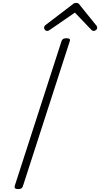

<svg xmlns="http://www.w3.org/2000/svg" viewBox="-20 -1276 683 1310"><path d="M105 14Q89 14 83.5 9Q78 4 80 -6L400 -996Q404 -1006 411 -1010.5Q418 -1015 433 -1015Q448 -1015 454 -1010.5Q460 -1006 456 -995L136 -5Q133 4 126 9Q119 14 105 14ZM301 -1065Q292 -1065 286.5 -1072Q281 -1079 281 -1087Q281 -1093 283 -1096.5Q285 -1100 289 -1104L470 -1242Q479 -1251 486 -1253.5Q493 -1256 501 -1256Q508 -1256 514 -1253Q520 -1250 525 -1241L638 -1101Q641 -1098 642 -1093.5Q643 -1089 643 -1086Q643 -1077 635 -1071Q627 -1065 620 -1065Q614 -1065 609 -1068Q604 -1071 600 -1076L491 -1190L324 -1075Q317 -1070 312 -1067.5Q307 -1065 301 -1065Z"/></svg>

Font: Playwrite US Trad ExtraLight
Style: Regular
Weight: 250
Designer: Veronika Burian, José Scaglione
Foundry: TypeTogether
Version: Version 1.003